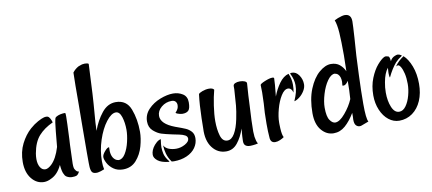

<svg xmlns="http://www.w3.org/2000/svg" viewBox="-64 -895 2574 1143"><g transform="rotate(-10 1223.0 -324.0)"><path d="M20.5 -135.7Q20.5 -197.3 44.9 -245.6Q69.3 -293.9 104.5 -325.2Q128.9 -346.7 153.3 -359.9Q177.7 -373 190.4 -376Q196.3 -377.9 205.1 -377.9Q216.8 -377.9 222.7 -369.1L227.5 -362.3Q233.4 -352.5 237.3 -337.9Q183.6 -313.5 150.9 -276.9Q118.2 -240.2 106.4 -172.9Q103.5 -155.3 103.5 -139.6Q103.5 -109.4 115.2 -89.8Q127 -70.3 146.5 -70.3Q162.1 -70.3 183.6 -89.8Q216.8 -121.1 237.3 -189.5Q242.2 -249 246.1 -282.2L252 -333Q252.9 -342.8 254.9 -349.1Q256.8 -355.5 257.8 -360.4Q262.7 -368.2 275.9 -373Q289.1 -377.9 302.7 -379.4Q316.4 -380.9 320.3 -379.9Q322.3 -377.9 322.3 -357.4Q322.3 -331.1 317.4 -223.6L315.4 -188.5Q311.5 -92.8 311.5 -75.2Q311.5 -57.6 313.5 -49.8Q314.5 -43 319.3 -37.1Q327.1 -23.4 340.8 -22.5Q332 -6.8 327.1 -3.9L320.3 0Q311.5 2.9 293.9 2.9Q276.4 2.9 259.8 -7.8Q252.9 -12.7 249 -22.5Q239.3 -37.1 235.4 -81.1Q210.9 -28.3 170.9 -9.8Q147.5 2.9 126 2.9Q81.1 2.9 50.8 -35.2Q20.5 -73.2 20.5 -135.7Z M498 -82Q498 -95.7 515.1 -115.7Q532.2 -135.7 542 -133.8Q538.1 -81.1 561.5 -59.6Q570.3 -50.8 585 -48.8Q608.4 -48.8 626 -77.6Q643.6 -106.4 652.8 -146.5Q662.1 -186.5 662.1 -217.8Q662.1 -261.7 650.9 -296.4Q639.6 -331.1 617.2 -331.1Q589.8 -331.1 558.6 -290.5Q527.3 -250 506.3 -186.5Q485.4 -123 485.4 -59.6Q485.4 -29.3 490.2 -9.8Q466.8 0 453.1 2Q443.4 3.9 440.4 2.9Q424.8 2.9 417 -5.4Q409.2 -13.7 407.2 -38.1Q406.2 -44.9 406.2 -124Q406.2 -234.4 407.2 -303.7Q407.2 -377.9 408.2 -411.1Q408.2 -547.9 410.2 -608.4Q424.8 -627.9 446.3 -639.6Q459 -644.5 468.8 -647.5L485.4 -649.4Q502.9 -649.4 508.8 -643.6L500 -463.9L496.1 -403.3L490.2 -327.1Q487.3 -299.8 485.4 -243.2Q506.8 -302.7 542.5 -347.2Q578.1 -391.6 627 -391.6Q692.4 -391.6 715.8 -330.1Q739.3 -268.6 739.3 -192.4Q739.3 -153.3 726.1 -106Q712.9 -58.6 682.1 -23.9Q651.4 10.7 601.6 10.7Q568.4 10.7 544.9 -5.9Q521.5 -22.5 509.8 -44.9Q498 -67.4 498 -82Z M894.5 14.6Q876 -10.7 868.2 -39.1Q862.3 -60.5 860.4 -88.9Q870.1 -71.3 890.6 -63.5Q911.1 -55.7 934.6 -55.7Q962.9 -55.7 988.8 -70.3Q1014.6 -85 1014.6 -102.5Q1014.6 -116.2 1001.5 -123.5Q988.3 -130.9 967.3 -135.3Q946.3 -139.6 926.8 -143.6Q885.7 -152.3 862.3 -159.7Q838.9 -167 814.9 -188Q791 -209 791 -245.1Q791 -287.1 820.8 -318.4Q850.6 -349.6 893.6 -366.2Q936.5 -382.8 971.7 -382.8Q1003.9 -382.8 1029.8 -366.7Q1055.7 -350.6 1055.7 -315.4Q1055.7 -278.3 1043.9 -266.1Q1032.2 -253.9 1006.8 -253.9Q1002 -253.9 992.2 -255.9L979.5 -259.8Q974.6 -260.7 966.8 -266.6Q977.5 -278.3 982.4 -288.1Q987.3 -297.9 987.3 -310.5Q987.3 -323.2 979.5 -332Q971.7 -340.8 956.1 -340.8Q920.9 -340.8 894 -318.4Q867.2 -295.9 867.2 -265.6Q867.2 -216.8 950.2 -185.5Q994.1 -169.9 1011.7 -162.1Q1029.3 -154.3 1043.5 -139.2Q1057.6 -124 1057.6 -98.6Q1057.6 -67.4 1039.1 -41Q1020.5 -14.6 986.3 0.5Q952.1 15.6 908.2 15.6ZM790 -43.9Q790 -72.3 813.5 -100.6Q819.3 -107.4 826.2 -113.3Q838.9 -125 853.5 -127.9Q848.6 -95.7 848.6 -79.1Q848.6 -61.5 853.5 -39.1Q859.4 -15.6 879.9 9.8Q882.8 13.7 877 13.7Q832 8.8 811 -8.3Q790 -25.4 790 -43.9Z M1113.3 -146.5 1114.3 -209Q1116.2 -291 1124 -351.6Q1126 -358.4 1147 -366.2Q1168 -374 1187.5 -374Q1210.9 -374 1217.8 -362.3Q1207 -322.3 1199.2 -269.5Q1191.4 -216.8 1191.4 -176.8Q1191.4 -127 1202.6 -88.9Q1213.9 -50.8 1243.2 -50.8Q1268.6 -50.8 1287.1 -82.5Q1305.7 -114.3 1316.4 -167Q1326.2 -214.8 1329.1 -247.1Q1332 -279.3 1335.9 -343.8V-363.3Q1335.9 -374 1347.7 -379.4Q1359.4 -384.8 1376 -384.8Q1393.6 -384.8 1405.8 -379.4Q1418 -374 1417 -365.2L1412.1 -293.9L1409.2 -232.4Q1403.3 -135.7 1403.3 -77.1Q1403.3 -64.5 1405.3 -44.9Q1407.2 -32.2 1410.6 -20Q1414.1 -7.8 1418.9 -2.9Q1415 -1 1403.3 1L1387.7 2.9Q1382.8 3.9 1372.1 3.9Q1353.5 3.9 1343.3 -3.9Q1333 -11.7 1333 -31.2Q1333 -54.7 1337.9 -106.4Q1321.3 -56.6 1293.9 -22.5Q1266.6 11.7 1225.6 11.7Q1173.8 11.7 1141.6 -30.8Q1109.4 -73.2 1113.3 -146.5Z M1522.5 7.8Q1493.2 7.8 1492.2 -26.4Q1489.3 -60.5 1489.3 -108.4Q1489.3 -179.7 1494.1 -230.5L1496.1 -296.9L1495.1 -341.8Q1495.1 -348.6 1524.4 -360.8Q1553.7 -373 1570.3 -373Q1581.1 -373 1581.1 -367.2Q1581.1 -341.8 1572.3 -258.8Q1587.9 -300.8 1612.8 -335.4Q1637.7 -370.1 1669.9 -378.9Q1684.6 -346.7 1684.6 -310.5Q1684.6 -283.2 1679.7 -263.7Q1676.8 -277.3 1668.9 -285.2Q1661.1 -293 1651.4 -293Q1628.9 -293 1608.9 -260.7Q1588.9 -228.5 1576.7 -183.1Q1564.5 -137.7 1564.5 -103.5V-92.8Q1564.5 -75.2 1565.4 -67.4Q1567.4 -27.3 1576.2 -12.7Q1567.4 -5.9 1551.8 1Q1536.1 7.8 1522.5 7.8ZM1699.2 -305.7Q1699.2 -338.9 1680.7 -376Q1678.7 -379.9 1681.6 -380.9Q1684.6 -381.8 1690.4 -381.8Q1715.8 -381.8 1732.9 -356.9Q1750 -332 1750 -301.8Q1750 -282.2 1737.8 -262.2Q1725.6 -242.2 1708 -228.5Q1690.4 -214.8 1675.8 -211.9Q1688.5 -241.2 1693.8 -262.2Q1699.2 -283.2 1699.2 -305.7Z M1769.5 -123Q1769.5 -207 1794.4 -268.1Q1819.3 -329.1 1856.4 -360.8Q1893.6 -392.6 1927.7 -392.6Q1960 -392.6 1980.5 -375.5Q2001 -358.4 2011.7 -334L2013.7 -429.7Q2013.7 -514.6 2010.3 -566.4Q2006.8 -618.2 1996.1 -644.5Q2015.6 -655.3 2041 -662.1Q2051.8 -665 2059.6 -665Q2098.6 -665 2098.6 -620.1Q2098.6 -599.6 2093.8 -523.4Q2085 -418 2081.1 -298.8Q2077.1 -202.1 2077.1 -125Q2077.1 -35.2 2088.9 -16.6L2044.9 0Q2039.1 2 2034.2 2Q2020.5 2 2011.2 -8.3Q2002 -18.6 2002 -43Q2002 -53.7 2002.9 -60.5V-84Q1975.6 -38.1 1944.3 -10.7Q1913.1 16.6 1874 16.6Q1831.1 16.6 1800.3 -20Q1769.5 -56.6 1769.5 -123ZM2005.9 -167 2008.8 -220.7 2009.8 -276.4Q1992.2 -248 1973.6 -253.9L1975.6 -277.3Q1975.6 -307.6 1960.9 -322.3Q1953.1 -330.1 1940.4 -332Q1918 -332 1896 -300.8Q1874 -269.5 1860.4 -224.1Q1846.7 -178.7 1846.7 -142.6Q1846.7 -87.9 1862.3 -66.4Q1877 -44.9 1894.5 -44.9Q1920.9 -44.9 1954.6 -85Q1988.3 -125 2005.9 -167Z M2144.5 -164.1Q2144.5 -221.7 2163.1 -267.6Q2181.6 -313.5 2206.1 -341.8Q2230.5 -370.1 2249 -378.9Q2254.9 -380.9 2257.8 -380.9Q2259.8 -380.9 2271.5 -377.9Q2277.3 -376 2278.3 -372.1Q2282.2 -363.3 2283.2 -346.7Q2292 -366.2 2311.5 -374Q2323.2 -378.9 2329.1 -378.9Q2337.9 -378.9 2350.6 -371.1Q2354.5 -368.2 2349.6 -365.2Q2330.1 -353.5 2312.5 -335Q2284.2 -301.8 2260.7 -252Q2258.8 -255.9 2257.8 -263.7L2256.8 -280.3L2258.8 -311.5Q2236.3 -284.2 2226.6 -229.5Q2220.7 -199.2 2220.7 -168Q2220.7 -117.2 2236.3 -79.6Q2252 -42 2280.3 -42Q2303.7 -42 2321.3 -66.4Q2338.9 -90.8 2348.6 -127Q2358.4 -163.1 2358.4 -196.3Q2358.4 -232.4 2352.1 -259.3Q2345.7 -286.1 2336.9 -300.8Q2328.1 -315.4 2320.3 -315.4Q2310.5 -313.5 2307.6 -310.5Q2327.1 -339.8 2362.3 -363.3Q2388.7 -339.8 2406.7 -293Q2424.8 -246.1 2424.8 -185.5Q2424.8 -128.9 2405.8 -84.5Q2386.7 -40 2351.6 -14.6Q2316.4 10.7 2271.5 10.7Q2237.3 10.7 2208 -12.2Q2178.7 -35.2 2161.6 -75.7Q2144.5 -116.2 2144.5 -164.1Z"/></g></svg>

Font: BKP Parklife Display
Style: Regular
Weight: 400
Designer: Font Diner, Inc.; LA MECHKY PLUS GmbH
Foundry: Font Diner, Inc.; LA MECHKY PLUS GmbH
Version: Version 1.007